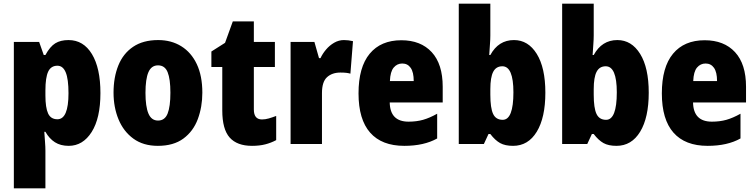

<svg xmlns="http://www.w3.org/2000/svg" viewBox="-20 -780 4093 1040"><path d="M351 -563Q432 -563 478 -487Q524 -411 524 -276Q524 -140 476.5 -65Q429 10 352 10Q308 10 277.5 -9.5Q247 -29 226 -66H220Q222 -34 224 -9Q226 16 226 36V240H55V-553H192L217 -482H226Q251 -528 279.5 -545.5Q308 -563 351 -563ZM291 -424Q256 -424 241 -392Q226 -360 226 -290V-263Q226 -197 240.5 -165.5Q255 -134 291 -134Q351 -134 351 -275Q351 -352 336 -388Q321 -424 291 -424Z M1076 -278Q1076 -201 1051.5 -135Q1027 -69 973.5 -29.5Q920 10 835 10Q756 10 702.5 -29Q649 -68 622 -133.5Q595 -199 595 -278Q595 -361 621 -425.5Q647 -490 701 -526.5Q755 -563 837 -563Q908 -563 962 -529.5Q1016 -496 1046 -432.5Q1076 -369 1076 -278ZM768 -277Q768 -203 784 -165Q800 -127 836 -127Q873 -127 888 -165Q903 -203 903 -278Q903 -352 888 -389Q873 -426 836 -426Q800 -426 784 -389Q768 -352 768 -277Z M1399 -133Q1417 -133 1436 -138.5Q1455 -144 1476 -152V-21Q1448 -6 1416.5 2Q1385 10 1345 10Q1264 10 1224 -35Q1184 -80 1184 -182V-417H1125V-501L1199 -548L1241 -664H1355V-553H1469V-417H1355V-187Q1355 -133 1399 -133Z M1843 -563Q1867 -563 1892 -557L1878 -381Q1868 -384 1855.5 -385.5Q1843 -387 1824 -387Q1779 -387 1751.5 -362Q1724 -337 1724 -276V0H1554V-553H1683L1708 -465H1716Q1727 -489 1746 -511.5Q1765 -534 1790 -548.5Q1815 -563 1843 -563Z M2154 -562Q2259 -562 2318.5 -497.5Q2378 -433 2378 -310V-225H2091Q2093 -121 2193 -121Q2236 -121 2271.5 -131Q2307 -141 2348 -164V-30Q2277 10 2170 10Q2048 10 1985 -61.5Q1922 -133 1922 -274Q1922 -416 1982.5 -489Q2043 -562 2154 -562ZM2159 -436Q2131 -436 2112.5 -414Q2094 -392 2092 -341H2221Q2221 -389 2204.5 -412.5Q2188 -436 2159 -436Z M2636 -588Q2636 -568 2634 -541.5Q2632 -515 2630 -482H2636Q2680 -563 2764 -563Q2841 -563 2887.5 -488Q2934 -413 2934 -278Q2934 -143 2887.5 -66.5Q2841 10 2759 10Q2716 10 2689 -5Q2662 -20 2636 -54H2626L2601 0H2465V-760H2636ZM2701 -421Q2667 -421 2651.5 -391Q2636 -361 2636 -297V-267Q2636 -195 2651 -163Q2666 -131 2703 -131Q2761 -131 2761 -280Q2761 -421 2701 -421Z M3196 -588Q3196 -568 3194 -541.5Q3192 -515 3190 -482H3196Q3240 -563 3324 -563Q3401 -563 3447.5 -488Q3494 -413 3494 -278Q3494 -143 3447.5 -66.5Q3401 10 3319 10Q3276 10 3249 -5Q3222 -20 3196 -54H3186L3161 0H3025V-760H3196ZM3261 -421Q3227 -421 3211.5 -391Q3196 -361 3196 -297V-267Q3196 -195 3211 -163Q3226 -131 3263 -131Q3321 -131 3321 -280Q3321 -421 3261 -421Z M3797 -562Q3902 -562 3961.5 -497.5Q4021 -433 4021 -310V-225H3734Q3736 -121 3836 -121Q3879 -121 3914.5 -131Q3950 -141 3991 -164V-30Q3920 10 3813 10Q3691 10 3628 -61.5Q3565 -133 3565 -274Q3565 -416 3625.5 -489Q3686 -562 3797 -562ZM3802 -436Q3774 -436 3755.5 -414Q3737 -392 3735 -341H3864Q3864 -389 3847.5 -412.5Q3831 -436 3802 -436Z"/></svg>

Font: Noto Sans Gujarati UI Condensed Black
Style: Regular
Weight: 900
Width: 3
Designer: Jelle Bosma - Monotype Design Team, Universal Thirst
Foundry: Monotype Imaging Inc.
Version: Version 2.106; ttfautohint (v1.8.4.7-5d5b)